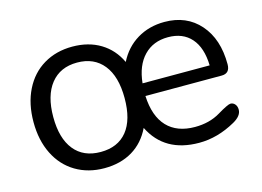

<svg xmlns="http://www.w3.org/2000/svg" viewBox="-75 -632 1053 772"><g transform="rotate(-15 452.0 -246.0)"><path d="M386.5 -107.4Q424.8 -154.8 424.8 -244.9Q424.8 -335 386 -383.5Q347.2 -432.1 276.6 -432.1Q206.1 -432.1 167 -383.1Q127.9 -334 127.9 -245.1Q127.9 -156.2 166.5 -108.2Q205.1 -60.1 276.6 -60.1Q348.1 -60.1 386.5 -107.4ZM509.8 -283.2H789.1Q787.1 -357.4 752.4 -396.7Q717.8 -436 656 -436Q594.2 -436 555.7 -396Q517.1 -356 509.8 -283.2ZM859.9 -269Q859.9 -231 825.2 -231H507.8Q511.7 -146 553 -102.5Q594.2 -59.1 668.9 -59.1Q729 -59.1 773.9 -85.9Q818.8 -112.8 829.8 -112.8Q840.8 -112.8 848.4 -104Q856 -95.2 856 -81.1Q856 -55.2 820.3 -35.2Q745.6 6.8 668.9 6.8Q524.9 6.8 467.8 -108.9Q440.9 -52.7 391.4 -22.9Q341.8 6.8 274.4 6.8Q207 6.8 155 -24.2Q103 -55.2 74.5 -112.5Q45.9 -169.9 45.9 -245.8Q45.9 -321.8 74.5 -379.4Q103 -437 155 -468Q207 -499 274.4 -499Q341.8 -499 391.4 -469Q440.9 -439 466.8 -383.8Q494.6 -439 544.4 -469Q594.2 -499 658.2 -499Q750 -499 804.9 -436.5Q859.9 -374 859.9 -269Z"/></g></svg>

Font: Nunito-Regular
Style: Regular
Weight: 400
Designer: Vernon Adams
Foundry: newtypography
Version: Version 3.000